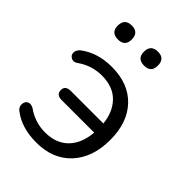

<svg xmlns="http://www.w3.org/2000/svg" viewBox="-207 -797 904 904"><g transform="rotate(45 245.0 -345.0)"><path d="M304 -606Q257 -606 257 -652Q257 -699 304 -699Q350 -699 350 -652Q350 -606 304 -606ZM130 -606Q83 -606 83 -652Q83 -699 130 -699Q176 -699 176 -652Q176 -606 130 -606ZM201 9Q103 9 41 -39Q24 -51 25 -70.5Q26 -90 40 -97Q54 -104 73 -94Q129 -54 196 -54Q269 -54 311.5 -96.5Q354 -139 361 -217H145Q108 -217 108 -248Q108 -278 145 -278H361Q354 -348 312.5 -390.5Q271 -433 196 -433Q129 -433 73 -393Q56 -381 40.5 -389.5Q25 -398 25 -414.5Q25 -431 42 -446Q107 -495 201 -495Q312 -495 375.5 -428.5Q439 -362 439 -246Q439 -129 375 -60Q311 9 201 9Z"/></g></svg>

Font: Nunito
Style: Regular
Weight: 400
Designer: Vernon Adams
Foundry: Vernon Adams
Version: Version 3.602